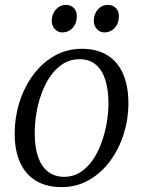

<svg xmlns="http://www.w3.org/2000/svg" viewBox="-20 -755 585 785"><path d="M315 -555.5Q376.5 -555.5 419 -529.2Q461.5 -503 483.2 -453Q505 -403 505 -332.5Q505 -268.5 485.8 -207.2Q466.5 -146 430.5 -97Q394.5 -48 344 -19Q293.5 10 231.5 10Q170 10 127.2 -15.8Q84.5 -41.5 62.2 -90.5Q40 -139.5 40 -208.5Q40 -274 59.2 -336Q78.5 -398 114.8 -447.5Q151 -497 201.8 -526.2Q252.5 -555.5 315 -555.5ZM304.5 -513Q268 -513 238.8 -494.8Q209.5 -476.5 187.5 -445.5Q165.5 -414.5 150.8 -375.2Q136 -336 129 -293.2Q122 -250.5 122 -210Q122 -151.5 136.2 -112Q150.5 -72.5 177.5 -52.2Q204.5 -32 243 -32Q278.5 -32 307.5 -50.2Q336.5 -68.5 358.2 -99.5Q380 -130.5 394.2 -169.5Q408.5 -208.5 416 -250.8Q423.5 -293 423.5 -333Q423.5 -387.5 410.8 -427.8Q398 -468 372 -490.5Q346 -513 304.5 -513ZM234.5 -622.5Q216.5 -622.5 203.8 -636.5Q191 -650.5 191.5 -672.5Q192.5 -698.5 209 -716.8Q225.5 -735 248.5 -735Q270.5 -735 282.5 -721.5Q294.5 -708 294 -688.5Q294 -659.5 277 -641Q260 -622.5 234.5 -622.5ZM406.5 -622.5Q388.5 -622.5 375.8 -636.5Q363 -650.5 363.5 -672.5Q364.5 -698.5 380.5 -716.8Q396.5 -735 420 -735Q442 -735 454.2 -721.5Q466.5 -708 466 -688.5Q466 -659.5 449 -641Q432 -622.5 406.5 -622.5Z"/></svg>

Font: Merriweather 48pt Light
Style: Italic
Weight: 300
Italic angle: -7.8°
Version: Version 2.101